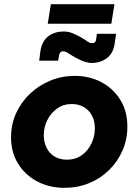

<svg xmlns="http://www.w3.org/2000/svg" viewBox="-20 -889 663 921"><path d="M289 12Q217 12 159 -18.5Q101 -49 67 -103.5Q33 -158 33 -230Q33 -293 57.5 -346.5Q82 -400 124.5 -440Q167 -480 222 -502.5Q277 -525 338 -525Q410 -525 467 -494.5Q524 -464 557.5 -409.5Q591 -355 591 -282Q591 -220 567.5 -166.5Q544 -113 502.5 -72.5Q461 -32 406.5 -10Q352 12 289 12ZM301 -123Q342 -123 372 -144.5Q402 -166 418.5 -200.5Q435 -235 435 -274Q435 -308 421.5 -334Q408 -360 383 -375Q358 -390 324 -390Q284 -390 254 -368.5Q224 -347 207 -313Q190 -279 190 -240Q190 -207 203.5 -180Q217 -153 242 -138Q267 -123 301 -123ZM420 -587Q405 -587 390.5 -591.5Q376 -596 363 -602Q350 -608 340 -614Q322 -624 308 -633.5Q294 -643 283 -643Q275 -643 270.5 -639Q266 -635 264 -626L259 -598H168L174 -645Q182 -694 213 -716Q244 -738 285 -738Q308 -738 328.5 -729.5Q349 -721 365 -712Q383 -702 396.5 -692Q410 -682 421 -682Q430 -682 435 -686Q440 -690 441 -700L445 -727H537L530 -680Q523 -632 492 -609.5Q461 -587 420 -587ZM209 -775 224 -869H529L514 -775Z"/></svg>

Font: MuseoModerno Thin
Style: Bold Italic
Weight: 700
Italic angle: -9°
Version: Version 1.003